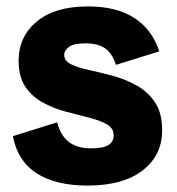

<svg xmlns="http://www.w3.org/2000/svg" viewBox="-20 -564 550 598"><path d="M253 14Q154 14 94.5 -24Q35 -62 20 -140L158 -183Q169 -141 195 -121.5Q221 -102 263 -102Q302 -102 318 -112.5Q334 -123 334 -142Q334 -165 312.5 -177Q291 -189 257.5 -197.5Q224 -206 186 -216Q148 -226 114.5 -244Q81 -262 59.5 -293Q38 -324 38 -375Q38 -450 94.5 -497Q151 -544 254 -544Q343 -544 398.5 -508Q454 -472 476 -404L341 -362Q330 -397 308 -413Q286 -429 246 -429Q210 -429 195 -418Q180 -407 180 -393Q180 -374 202 -363.5Q224 -353 259 -345.5Q294 -338 332.5 -327.5Q371 -317 406 -297.5Q441 -278 463 -245Q485 -212 485 -158Q485 -80 424 -33Q363 14 253 14Z"/></svg>

Font: Radio Canada Big
Style: Bold
Weight: 700
Designer: Étienne Aubert Bonn
Foundry: Coppers and Brasses
Version: Version 1.001